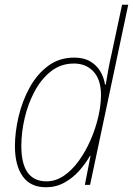

<svg xmlns="http://www.w3.org/2000/svg" viewBox="-20 -780 561 810"><path d="M174 10Q108 10 75.5 -36.5Q43 -83 43 -163Q43 -223 58.5 -288.5Q74 -354 105 -410.5Q136 -467 183 -502Q230 -537 293 -537Q334 -537 361.5 -520.5Q389 -504 404 -477.5Q419 -451 423 -423H426Q431 -453 437 -486Q443 -519 450 -549L495 -760H521L360 0H338L362 -123H360Q341 -90 314 -59.5Q287 -29 251.5 -9.5Q216 10 174 10ZM176 -15Q215 -15 249.5 -38.5Q284 -62 312.5 -101.5Q341 -141 362 -189Q383 -237 394.5 -286.5Q406 -336 406 -379Q406 -444 374.5 -478Q343 -512 292 -512Q237 -512 195.5 -479.5Q154 -447 126 -394.5Q98 -342 84 -281.5Q70 -221 70 -164Q70 -15 176 -15Z"/></svg>

Font: Noto Sans SemiCondensed Thin
Style: Italic
Weight: 100
Width: 4
Italic angle: -12°
Designer: Monotype Design Team
Foundry: Monotype Imaging Inc.
Version: Version 2.013; ttfautohint (v1.8.4.7-5d5b)